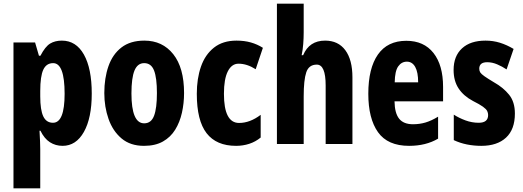

<svg xmlns="http://www.w3.org/2000/svg" viewBox="-20 -780 2834 1040"><path d="M315 -560Q392 -560 434.5 -484.5Q477 -409 477 -273Q477 -141 434.5 -65.5Q392 10 319 10Q281 10 250.5 -9.5Q220 -29 199 -72H194Q198 -4 198 27V240H53V-550H170L191 -478H199Q225 -528 251.5 -544Q278 -560 315 -560ZM268 -438Q231 -438 214.5 -402.5Q198 -367 198 -287V-258Q198 -184 214.5 -149.5Q231 -115 267 -115Q330 -115 330 -272Q330 -438 268 -438Z M977 -276Q977 -221 965.5 -169.5Q954 -118 929 -77.5Q904 -37 862.5 -13.5Q821 10 760 10Q686 10 638.5 -30Q591 -70 568 -135.5Q545 -201 545 -276Q545 -357 567.5 -421.5Q590 -486 638 -523Q686 -560 762 -560Q860 -560 918.5 -486.5Q977 -413 977 -276ZM692 -274Q692 -112 761 -112Q799 -112 814.5 -153Q830 -194 830 -276Q830 -358 814.5 -398Q799 -438 761 -438Q725 -438 708.5 -398Q692 -358 692 -274Z M1259 10Q1152 10 1099 -58.5Q1046 -127 1046 -272Q1046 -354 1068.5 -419Q1091 -484 1139 -522Q1187 -560 1261 -560Q1304 -560 1339 -550Q1374 -540 1404 -521L1365 -405Q1318 -435 1272 -435Q1235 -435 1214 -393.5Q1193 -352 1193 -272Q1193 -114 1275 -114Q1334 -114 1392 -158V-35Q1364 -12 1330 -1Q1296 10 1259 10Z M1625 -605Q1625 -573 1622.5 -541.5Q1620 -510 1614 -481H1622Q1655 -560 1741 -560Q1812 -560 1850.5 -508Q1889 -456 1889 -361V0H1744V-317Q1744 -430 1696 -430Q1653 -430 1639 -388.5Q1625 -347 1625 -258V0H1480V-760H1625Z M2181 -559Q2276 -559 2328 -493Q2380 -427 2380 -309V-231H2117Q2118 -167 2142 -137Q2166 -107 2217 -107Q2253 -107 2285 -116.5Q2317 -126 2353 -148V-29Q2287 10 2196 10Q2080 10 2027.5 -64Q1975 -138 1975 -272Q1975 -410 2027 -484.5Q2079 -559 2181 -559ZM2184 -446Q2155 -446 2137 -420.5Q2119 -395 2118 -334H2245Q2245 -389 2229 -417.5Q2213 -446 2184 -446Z M2769 -165Q2769 -79 2721 -34.5Q2673 10 2587 10Q2547 10 2509.5 2.5Q2472 -5 2438 -21V-159Q2466 -141 2501 -128Q2536 -115 2573 -115Q2624 -115 2624 -157Q2624 -168 2619 -178.5Q2614 -189 2596 -202Q2578 -215 2542 -233Q2491 -260 2464 -301Q2437 -342 2437 -401Q2437 -476 2482.5 -518Q2528 -560 2610 -560Q2651 -560 2688 -548.5Q2725 -537 2762 -515L2724 -404Q2700 -420 2673 -431.5Q2646 -443 2619 -443Q2576 -443 2576 -408Q2576 -396 2581.5 -387.5Q2587 -379 2604 -367Q2621 -355 2656 -334Q2706 -306 2737.5 -267Q2769 -228 2769 -165Z"/></svg>

Font: Noto Sans Ethiopic ExtraCondensed ExtraBold
Style: Regular
Weight: 800
Width: 2
Designer: Monotype Design Team
Foundry: Monotype Imaging Inc.
Version: Version 2.102; ttfautohint (v1.8.4.7-5d5b)